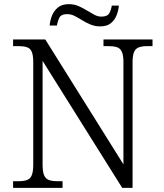

<svg xmlns="http://www.w3.org/2000/svg" viewBox="-20 -904 788 924"><path d="M43 0V-32H70Q94 -32 109.5 -37.5Q125 -43 132.5 -60Q140 -77 140 -111V-605Q140 -639 132.5 -655.5Q125 -672 109 -677Q93 -682 70 -682H43V-714H198L574 -113V-605Q574 -639 566 -655.5Q558 -672 542.5 -677Q527 -682 503 -682H478V-714H714V-682H688Q665 -682 649 -676.5Q633 -671 625.5 -654.5Q618 -638 618 -603V0H568L185 -611V-111Q185 -77 192.5 -60Q200 -43 216 -37.5Q232 -32 255 -32H281V0ZM462 -777Q437 -777 415.5 -786Q394 -795 375.5 -806.5Q357 -818 339.5 -827Q322 -836 304 -836Q274 -836 265.5 -818.5Q257 -801 254 -781H219Q221 -806 230.5 -829.5Q240 -853 259.5 -868.5Q279 -884 311 -884Q337 -884 358.5 -874.5Q380 -865 398.5 -853.5Q417 -842 434 -833Q451 -824 468 -824Q497 -824 506 -840.5Q515 -857 518 -877H552Q550 -852 540.5 -829Q531 -806 512.5 -791.5Q494 -777 462 -777Z"/></svg>

Font: Noto Serif Hebrew Light
Style: Regular
Weight: 300
Version: Version 2.003